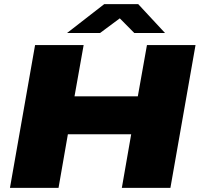

<svg xmlns="http://www.w3.org/2000/svg" viewBox="-20 -905 962 925"><path d="M28 0 149 -688H383L339 -441H644L688 -688H922L801 0H567L612 -258H307L262 0ZM303 -746 482 -885H646L775 -746H627L530 -844H594L462 -746Z"/></svg>

Font: Archivo SemiExpanded Black
Style: Italic
Weight: 900
Width: 6
Italic angle: -10°
Designer: Hector Gatti
Foundry: Omnibus-Type
Version: Version 2.001